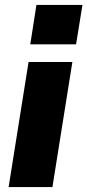

<svg xmlns="http://www.w3.org/2000/svg" viewBox="-20 -760 355 780"><path d="M103 -580 128 -740H315L289 -580ZM15 0 96 -508H274L193 0Z"/></svg>

Font: Mulish Black
Style: Italic
Weight: 900
Italic angle: -9°
Designer: Vernon Adams
Foundry: Vernon Adams
Version: Version 3.603; ttfautohint (v1.8.3)